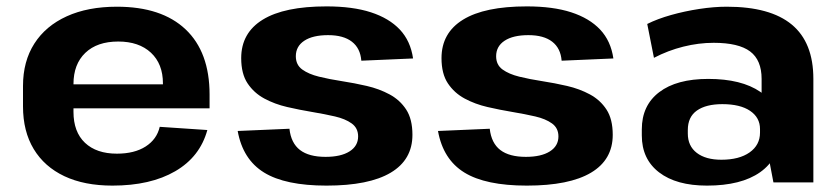

<svg xmlns="http://www.w3.org/2000/svg" viewBox="-20 -571 2629 601"><path d="M332 10Q244 10 181.5 -19.5Q119 -49 85.5 -104.5Q52 -160 52 -238V-302Q52 -379 87.5 -434.5Q123 -490 189 -520Q255 -550 346 -550Q486 -550 561 -479Q636 -408 636 -275V-232H181V-307H512L490 -279V-310Q490 -371 452.5 -406Q415 -441 350 -441Q284 -441 247 -405.5Q210 -370 210 -308V-221Q210 -158 246 -124Q282 -90 346 -90Q401 -90 436 -112.5Q471 -135 480 -174L629 -164Q606 -80 528.5 -35Q451 10 332 10Z M1002 10Q873 10 806.5 -31Q740 -72 724 -161L886 -168Q891 -123 919 -101.5Q947 -80 999 -80Q1047 -80 1074 -97Q1101 -114 1101 -144Q1101 -170 1081 -184.5Q1061 -199 1028.5 -206.5Q996 -214 957 -220.5Q918 -227 879 -236Q840 -245 807.5 -262.5Q775 -280 755 -310Q735 -340 735 -389Q735 -468 802.5 -509.5Q870 -551 1002 -551Q1084 -551 1141 -532.5Q1198 -514 1231.5 -478.5Q1265 -443 1273 -388L1111 -381Q1108 -420 1081.5 -440.5Q1055 -461 1007 -461Q959 -461 932.5 -443.5Q906 -426 906 -395Q906 -368 926 -353.5Q946 -339 978.5 -331Q1011 -323 1050 -317Q1089 -311 1128 -302Q1167 -293 1199.5 -275.5Q1232 -258 1251.5 -228Q1271 -198 1271 -149Q1271 -71 1203 -30.5Q1135 10 1002 10Z M1629 10Q1500 10 1433.5 -31Q1367 -72 1351 -161L1513 -168Q1518 -123 1546 -101.5Q1574 -80 1626 -80Q1674 -80 1701 -97Q1728 -114 1728 -144Q1728 -170 1708 -184.5Q1688 -199 1655.5 -206.5Q1623 -214 1584 -220.5Q1545 -227 1506 -236Q1467 -245 1434.5 -262.5Q1402 -280 1382 -310Q1362 -340 1362 -389Q1362 -468 1429.5 -509.5Q1497 -551 1629 -551Q1711 -551 1768 -532.5Q1825 -514 1858.5 -478.5Q1892 -443 1900 -388L1738 -381Q1735 -420 1708.5 -440.5Q1682 -461 1634 -461Q1586 -461 1559.5 -443.5Q1533 -426 1533 -395Q1533 -368 1553 -353.5Q1573 -339 1605.5 -331Q1638 -323 1677 -317Q1716 -311 1755 -302Q1794 -293 1826.5 -275.5Q1859 -258 1878.5 -228Q1898 -198 1898 -149Q1898 -71 1830 -30.5Q1762 10 1629 10Z M2364 -194V-324Q2364 -383 2328 -410Q2292 -437 2214 -437Q2167 -437 2119 -425Q2071 -413 2027 -390L2006 -496Q2038 -512 2080.5 -524Q2123 -536 2169 -543Q2215 -550 2255 -550Q2391 -550 2458.5 -494Q2526 -438 2526 -324V0H2401ZM2193 10Q2097 10 2043 -31.5Q1989 -73 1989 -147V-166Q1989 -241 2043.5 -282.5Q2098 -324 2197 -324Q2301 -324 2360 -283.5Q2419 -243 2419 -169V-149Q2419 -74 2359.5 -32Q2300 10 2193 10ZM2238 -71Q2294 -71 2326.5 -94Q2359 -117 2359 -156V-167Q2359 -203 2328 -224Q2297 -245 2241 -245Q2190 -245 2161.5 -225Q2133 -205 2133 -164V-153Q2133 -114 2161 -92.5Q2189 -71 2238 -71Z"/></svg>

Font: Pathway Extreme 28pt
Style: Bold
Weight: 700
Designer: Eduardo Rodriguez Tunni
Foundry: Eduardo Rodriguez Tunni
Version: Version 1.001;gftools[0.9.26]